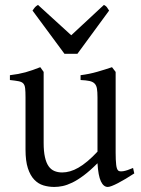

<svg xmlns="http://www.w3.org/2000/svg" viewBox="-20 -740 570 775"><path d="M522 -40Q503.9 -28.3 487.3 -18.3Q470.7 -8.3 456.5 -1Q442.4 6.3 431.6 10.5Q420.9 14.6 415 14.6Q397.9 14.6 387.2 -8.1Q376.5 -30.8 373.5 -81.1Q343.3 -50.8 318.1 -32Q293 -13.2 271.7 -2.9Q250.5 7.3 232.7 11Q214.8 14.6 199.2 14.6Q176.3 14.6 155.3 8.3Q134.3 2 118.2 -14.9Q102.1 -31.7 92.5 -61Q83 -90.3 83 -136.2V-347.2Q83 -370.6 81.5 -383.5Q80.1 -396.5 74 -403.1Q67.9 -409.7 55.2 -412.1Q42.5 -414.6 20 -417V-436.5Q37.6 -438.5 53 -441.4Q68.4 -444.3 82.8 -448.2Q97.2 -452.1 111.8 -457.3Q126.5 -462.4 142.6 -468.8L156.2 -449.7V-163.1Q156.2 -128.9 161.4 -106Q166.5 -83 176 -69.3Q185.5 -55.7 199.5 -49.8Q213.4 -43.9 231 -43.9Q246.6 -43.9 262.9 -48.6Q279.3 -53.2 296.6 -63.2Q314 -73.2 333 -89.1Q352.1 -105 373.5 -127.9V-347.2Q373.5 -369.1 371.3 -382.3Q369.1 -395.5 361.8 -402.8Q354.5 -410.2 341.1 -413.1Q327.6 -416 305.2 -417V-436.5Q340.3 -440.9 372.6 -450.2Q404.8 -459.5 432.1 -468.8L446.8 -449.7V-124Q446.8 -93.8 449 -74.7Q451.2 -55.7 458 -50.8Q463.9 -46.9 478 -49.1Q492.2 -51.3 517.1 -62ZM292.5 -522.9H240.2L111.3 -697.3Q114.7 -702.1 117.2 -705.6Q119.6 -709 121.8 -711.4Q124 -713.9 126.7 -715.8Q129.4 -717.8 133.3 -720.2L267.6 -597.7L399.4 -720.2Q407.7 -715.8 411.1 -711.4Q414.6 -707 420.4 -697.3Z"/></svg>

Font: Gentium Unicode
Style: Regular
Weight: 400
Version: Version 1.009